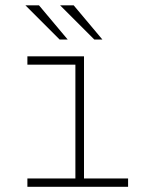

<svg xmlns="http://www.w3.org/2000/svg" viewBox="-20 -716 540 736"><path d="M85 0V-32H269V-468H85V-500H302V-32H471V0ZM341.5 -564.5 210.5 -695.5H262.5L372.5 -564.5ZM208.5 -564.5 77.5 -695.5H129.5L239.5 -564.5Z"/></svg>

Font: Trispace Thin Thin
Style: Regular
Weight: 250
Version: Version 1.210